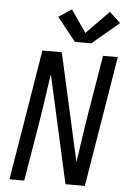

<svg xmlns="http://www.w3.org/2000/svg" viewBox="-63 -1030 727 1076"><g transform="rotate(5 300.0 -492.0)"><path d="M32 0 153 -735H262L397 -130Q399 -138 400 -147Q401 -156 403 -165L419 -276Q425 -317 431.5 -358.5Q438 -400 445 -441L494 -735H577L456 0H347L219 -574L212 -605Q210 -597 209 -588Q208 -579 206 -570L190 -459Q184 -418 177.5 -376.5Q171 -335 164 -294L115 0ZM330 -799 225 -931 298 -979 384 -854 511 -984 573 -926 422 -799Z"/></g></svg>

Font: Iosevka Curly Extended Oblique
Style: Regular
Weight: 400
Width: 7
Italic angle: -9°
Monospace: yes
Designer: Belleve Invis
Foundry: Belleve Invis
Version: Version 11.1.0; ttfautohint (v1.8.3)